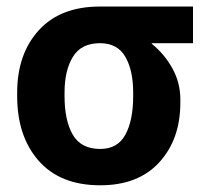

<svg xmlns="http://www.w3.org/2000/svg" viewBox="-20 -548 612 578"><path d="M561 -418H437L436.5 -416.5Q475.6 -384.8 499.3 -341.6Q522.9 -298.3 522.9 -249V-238.8Q522.9 -128.9 459.7 -59.6Q396.5 9.8 281.7 9.8Q161.6 9.8 96.7 -63.7Q31.7 -137.2 31.7 -258.8V-269Q31.7 -385.3 96.7 -456.8Q161.6 -528.3 280.8 -528.3H561ZM174.3 -258.8Q174.3 -185.1 199.2 -142.3Q224.1 -99.6 281.7 -99.6Q334 -99.6 357.4 -142.6Q380.9 -185.5 380.9 -258.8V-269Q380.9 -336.4 357.2 -377.2Q333.5 -418 280.8 -418Q224.6 -418 199.5 -377Q174.3 -335.9 174.3 -269Z"/></svg>

Font: Roboto Web
Style: Bold
Weight: 700
Designer: Google
Version: Version 1.200310; 2013